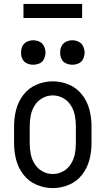

<svg xmlns="http://www.w3.org/2000/svg" viewBox="-20 -954 540 982"><path d="M150 -623Q133 -623 117.5 -630Q102 -637 94.5 -652.5Q87 -668 88 -685Q87 -702 94.5 -717.5Q102 -733 117.5 -740.5Q133 -748 150 -748Q167 -748 182.5 -740.5Q198 -733 205 -717.5Q212 -702 213 -685Q212 -668 205 -652.5Q198 -637 182.5 -630Q167 -623 150 -623ZM350 -623Q333 -623 317.5 -630Q302 -637 294.5 -652.5Q287 -668 288 -685Q287 -702 294.5 -717.5Q302 -733 317.5 -740.5Q333 -748 350 -748Q367 -748 382.5 -740.5Q398 -733 405 -717.5Q412 -702 413 -685Q412 -668 405 -652.5Q398 -637 382.5 -630Q367 -623 350 -623ZM250 8Q207 8 167 -9Q127 -26 100.5 -60Q74 -94 63 -135.5Q52 -177 52 -220V-310Q52 -353 63 -394.5Q74 -436 100.5 -470Q127 -504 167 -521Q207 -538 250 -538Q293 -538 333 -521Q373 -504 399.5 -470Q426 -436 437 -394.5Q448 -353 448 -310V-220Q448 -177 437 -135.5Q426 -94 399.5 -60Q373 -26 333 -9Q293 8 250 8ZM250 -64Q278 -64 302.5 -77.5Q327 -91 342 -114.5Q357 -138 362.5 -165Q368 -192 368 -220V-310Q368 -338 362.5 -365Q357 -392 342 -415.5Q327 -439 302.5 -452.5Q278 -466 250 -466Q222 -466 197.5 -452.5Q173 -439 158 -415.5Q143 -392 137.5 -365Q132 -338 132 -310V-220Q132 -192 137.5 -165Q143 -138 158 -114.5Q173 -91 197.5 -77.5Q222 -64 250 -64ZM100 -862V-934H400V-862Z"/></svg>

Font: Iosevka SS08
Style: Regular
Weight: 400
Monospace: yes
Designer: Belleve Invis
Foundry: Belleve Invis
Version: 2.1.0; ttfautohint (v1.8.2)